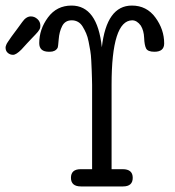

<svg xmlns="http://www.w3.org/2000/svg" viewBox="-83 -670 628 690"><path d="M-63 -499Q-63 -501 -62.5 -503Q-62 -505 -61 -507.5Q-60 -510 -59 -512.5Q-58 -515 -55 -519Q-52 -523 -49.5 -527Q-47 -531 -42 -538Q-37 -545 -32 -551.5Q-27 -558 -19 -569Q-11 -580 -3 -591Q11 -611 28 -611Q41 -611 51.5 -601.5Q62 -592 62 -578Q62 -574 61.5 -571Q61 -568 58.5 -563.5Q56 -559 53 -555.5Q50 -552 44 -545.5Q38 -539 32 -533Q26 -527 15 -515Q4 -503 -6 -492Q-25 -473 -36 -473Q-47 -473 -55 -480Q-63 -487 -63 -499ZM-63 -499Q-63 -501 -62.5 -503Q-62 -505 -61 -507.5Q-60 -510 -59 -512.5Q-58 -515 -55 -519Q-52 -523 -49.5 -527Q-47 -531 -42 -538Q-37 -545 -32 -551.5Q-27 -558 -19 -569Q-11 -580 -3 -591Q11 -611 28 -611Q41 -611 51.5 -601.5Q62 -592 62 -578Q62 -574 61.5 -571Q61 -568 58.5 -563.5Q56 -559 53 -555.5Q50 -552 44 -545.5Q38 -539 32 -533Q26 -527 15 -515Q4 -503 -6 -492Q-25 -473 -36 -473Q-47 -473 -55 -480Q-63 -487 -63 -499ZM58 -515Q58 -565 89.5 -607.5Q121 -650 174 -650Q267 -650 283 -500Q300 -650 391 -650Q444 -650 475.5 -607Q507 -564 507 -514Q507 -484 472 -484Q448 -484 442 -496Q436 -508 435 -534Q434 -560 423 -578Q409 -597 392 -597Q318 -596 318 -365V-62H358Q394 -62 394 -31Q394 0 359 0H208Q172 0 172 -31Q172 -62 207 -62H248V-365Q248 -370 247.5 -388.5Q247 -407 246.5 -419Q246 -431 245 -452Q244 -473 241.5 -487.5Q239 -502 235.5 -520Q232 -538 226.5 -550.5Q221 -563 214 -574.5Q207 -586 197 -591.5Q187 -597 175 -597Q151 -597 140.5 -576.5Q130 -556 128 -529Q126 -502 124 -498Q116 -484 96 -484H93Q58 -484 58 -515Z"/></svg>

Font: CMU Typewriter Text
Style: Regular
Weight: 500
Monospace: yes
Version: Version 0.7.0